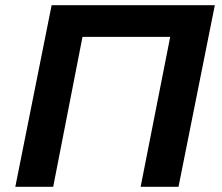

<svg xmlns="http://www.w3.org/2000/svg" viewBox="-20 -720 854 740"><path d="M179 -700H808L668 0H522L636 -578H298L185 0H39Z"/></svg>

Font: Argentum Sans Medium
Style: Italic
Weight: 500
Italic angle: -11°
Designer: Julieta Ulanovsky (font), Cristiano Sobral (main changes and remaster)
Foundry: Julieta Ulanovsky (font), Cristiano Sobral (main changes and remaster)
Version: Version 2.007;June 15, 2022;FontCreator 14.0.0.2814 64-bit; 